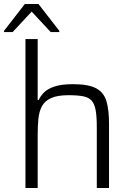

<svg xmlns="http://www.w3.org/2000/svg" viewBox="-35 -938 656 958"><path d="M92 0V-743H153V-439H158Q167 -459 185 -477Q203 -495 237.5 -506.5Q272 -518 329 -518Q406 -518 444.5 -497.5Q483 -477 496 -433.5Q509 -390 509 -320V0H448V-301Q448 -355 442.5 -387Q437 -419 422.5 -435.5Q408 -452 380 -457.5Q352 -463 307 -463Q251 -463 219.5 -448.5Q188 -434 174 -407.5Q160 -381 156.5 -344.5Q153 -308 153 -264V0ZM-15 -778V-784L89 -918H157L261 -784V-778H218L123 -880L28 -778Z"/></svg>

Font: Saira Light
Style: Regular
Weight: 300
Designer: Hector Gatti with collaboration of the Omnibus-Type team
Foundry: Omnibus-Type
Version: Version 1.100; ttfautohint (v1.8.3)